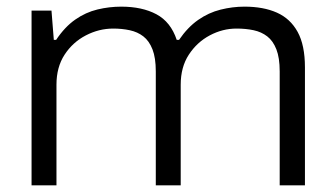

<svg xmlns="http://www.w3.org/2000/svg" viewBox="-20 -558 1006 578"><path d="M75 0V-526H135L142 -438H149Q175 -477 206.5 -499Q238 -521 273.5 -529.5Q309 -538 345 -538Q408 -538 451 -515Q494 -492 512 -438H519Q545 -476 576.5 -498Q608 -520 644 -529Q680 -538 716 -538Q773 -538 813.5 -520Q854 -502 876 -462Q898 -422 898 -355V0H822V-343Q822 -384 812 -409.5Q802 -435 784.5 -448.5Q767 -462 743.5 -467Q720 -472 692 -472Q650 -472 611.5 -451.5Q573 -431 548.5 -393.5Q524 -356 524 -303V0H449V-343Q449 -384 439 -409.5Q429 -435 411.5 -448.5Q394 -462 370.5 -467Q347 -472 321 -472Q278 -472 238.5 -451.5Q199 -431 174.5 -393.5Q150 -356 150 -303V0Z"/></svg>

Font: Archivo SemiExpanded Light
Style: Regular
Weight: 300
Width: 6
Designer: Hector Gatti
Foundry: Omnibus-Type
Version: Version 2.001